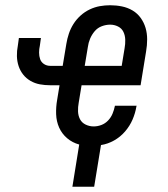

<svg xmlns="http://www.w3.org/2000/svg" viewBox="-20 -548 640 732"><path d="M339 164H256L282 3Q256 -4 236 -21Q216 -38 205.5 -61.5Q195 -85 194 -112.5Q193 -140 198 -168L207 -223H171Q151 -223 132 -226.5Q113 -230 96.5 -239.5Q80 -249 68.5 -263.5Q57 -278 51 -296Q45 -314 44.5 -334Q44 -354 48 -374L52 -403H136L132 -374Q129 -361 129 -347.5Q129 -334 133 -322.5Q137 -311 147.5 -304Q158 -297 171 -297H219L233 -381Q236 -400 242.5 -419.5Q249 -439 260 -456.5Q271 -474 287 -488.5Q303 -503 322 -512Q341 -521 360.5 -524.5Q380 -528 400 -528Q423 -528 445 -523.5Q467 -519 485.5 -508Q504 -497 516.5 -479.5Q529 -462 535 -441.5Q541 -421 541 -398Q541 -375 537 -352L516 -223H291L280 -156Q277 -140 277.5 -123.5Q278 -107 285 -93.5Q292 -80 306.5 -73Q321 -66 337 -66Q352 -66 366.5 -71.5Q381 -77 392 -88.5Q403 -100 409 -114.5Q415 -129 418 -144V-145H501L500 -142Q496 -117 485.5 -92.5Q475 -68 457 -47Q439 -26 415 -12.5Q391 1 365 5ZM303 -297H444L455 -364Q458 -380 457.5 -396.5Q457 -413 450.5 -426.5Q444 -440 430 -447Q416 -454 400 -454Q384 -454 368 -448Q352 -442 341 -429Q330 -416 323.5 -400.5Q317 -385 315 -369Z"/></svg>

Font: Iosevka Extended Oblique
Style: Regular
Weight: 400
Width: 7
Italic angle: -9°
Monospace: yes
Designer: Belleve Invis
Foundry: Belleve Invis
Version: Version 32.0.1; ttfautohint (v1.8.4)